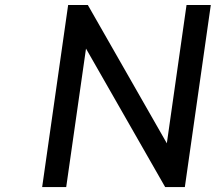

<svg xmlns="http://www.w3.org/2000/svg" viewBox="-20 -756 872 776"><path d="M247.6 0 327.6 -559.6 647.5 0H727.1L832 -735.8H733.9L654.3 -176.8L335 -735.8H255.4L150.4 0Z"/></svg>

Font: Winston
Style: Italic
Weight: 400
Italic angle: -8.13011°
Designer: Vernon Adams, Kim Jin-seong, David Berlow, Cristiano Sobral
Foundry: The Winston Project Authors
Version: Version 3.004